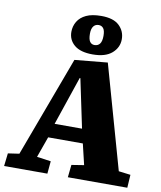

<svg xmlns="http://www.w3.org/2000/svg" viewBox="-103 -1063 962 1145"><g transform="rotate(10 378.5 -491.0)"><path d="M503 -715 680 -88 752 -79 747 0H387L395 -76L470 -88L440 -214H230L185 -88L270 -76L263 0H1L10 -78L78 -88L304 -696ZM254 -300H420L358 -595H354ZM405 -747Q331 -747 294 -778Q257 -809 257 -858Q257 -892 274 -920.5Q291 -949 326 -965.5Q361 -982 417 -982Q491 -982 526 -948.5Q561 -915 561 -866Q561 -816 521.5 -781.5Q482 -747 405 -747ZM406 -804Q427 -804 438.5 -819Q450 -834 450 -867Q450 -899 439.5 -912.5Q429 -926 411 -926Q391 -926 379.5 -911Q368 -896 368 -866Q368 -833 378 -818.5Q388 -804 406 -804Z"/></g></svg>

Font: Literata 18pt ExtraBold
Style: Italic
Weight: 800
Italic angle: -2°
Designer: Latin by Veronika Burian and Jose Scaglione. Greek by Irene Vlachou. Cyrillic by Vera Evstafieva
Foundry: TypeTogether
Version: Version 3.103;gftools[0.9.29]